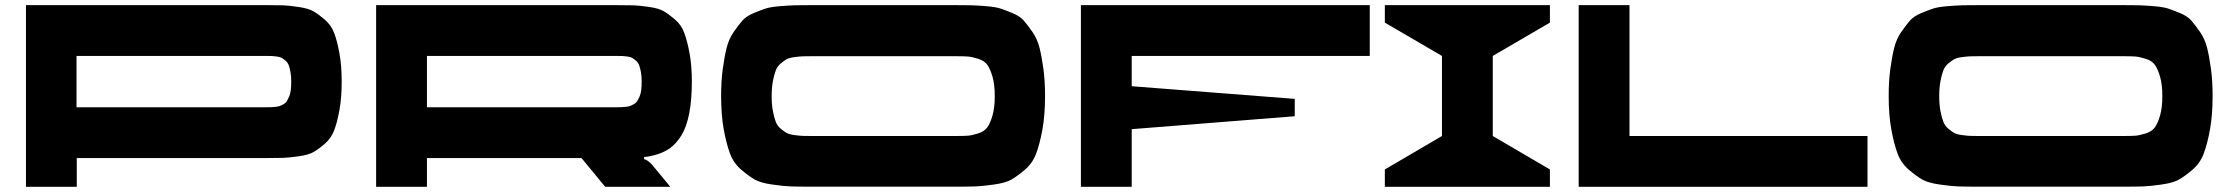

<svg xmlns="http://www.w3.org/2000/svg" viewBox="-20 -720 8606 740"><path d="M1002.9 -700.2Q1048.3 -700.2 1071 -699.5Q1093.8 -698.7 1131.1 -693.1Q1168.5 -687.5 1187.5 -676.8Q1206.5 -666 1231.4 -644.8Q1256.3 -623.5 1268.1 -592.5Q1279.8 -561.5 1288.3 -514.2Q1296.9 -466.8 1296.9 -405.3Q1296.9 -343.3 1288.3 -296.1Q1279.8 -249 1268.1 -218Q1256.3 -187 1231.7 -165.8Q1207 -144.5 1188 -133.8Q1168.9 -123 1131.6 -117.7Q1094.2 -112.3 1071.5 -111.6Q1048.8 -110.8 1002.9 -110.8H275.9V0H80.1V-700.2ZM1004.9 -306.6Q1018.1 -306.6 1024.9 -306.9Q1031.7 -307.1 1043 -308.3Q1054.2 -309.6 1060.1 -312Q1065.9 -314.5 1074 -319.1Q1082 -323.7 1086.2 -331.1Q1090.3 -338.4 1094.7 -348.6Q1099.1 -358.9 1100.8 -373.3Q1102.5 -387.7 1102.5 -405.8Q1102.5 -426.3 1099.6 -442.1Q1096.7 -458 1092.8 -468.5Q1088.9 -479 1080.6 -486.1Q1072.3 -493.2 1065.9 -496.8Q1059.6 -500.5 1047.1 -502.2Q1034.7 -503.9 1027.1 -504.2Q1019.5 -504.4 1003.9 -504.4H274.9V-306.6Z M2646.5 -405.8Q2646.5 -334 2636.2 -282Q2626 -230 2606 -197.8Q2585.9 -165.5 2560.8 -147.9Q2535.6 -130.4 2501 -121.6Q2475.6 -115.2 2462.4 -115.2V-106.4Q2473.1 -105.5 2491.7 -86.9L2563.5 0H2312.5L2221.2 -110.8H1625.5V0H1429.7V-700.2H2352.5Q2398.4 -700.2 2420.9 -699.5Q2443.4 -698.7 2481 -693.4Q2518.6 -688 2537.4 -677.2Q2556.2 -666.5 2581.1 -645.3Q2606 -624 2617.4 -593Q2628.9 -562 2637.7 -514.6Q2646.5 -467.3 2646.5 -405.8ZM2354.5 -306.6Q2367.7 -306.6 2374.5 -306.9Q2381.3 -307.1 2392.6 -308.3Q2403.8 -309.6 2409.9 -312Q2416 -314.5 2424.1 -319.1Q2432.1 -323.7 2436.5 -331.1Q2440.9 -338.4 2445.3 -348.6Q2449.7 -358.9 2451.4 -373.3Q2453.1 -387.7 2453.1 -405.8Q2453.1 -426.3 2450.2 -442.1Q2447.3 -458 2443.4 -468.5Q2439.5 -479 2431.2 -486.1Q2422.9 -493.2 2416.5 -496.8Q2410.2 -500.5 2397.7 -502.2Q2385.3 -503.9 2377.7 -504.2Q2370.1 -504.4 2354.5 -504.4H1625.5V-306.6Z M3658.2 -700.2Q3700.7 -700.2 3721.9 -699.7Q3743.2 -699.2 3779.8 -696.3Q3816.4 -693.4 3835.4 -687.3Q3854.5 -681.2 3883.1 -669.2Q3911.6 -657.2 3926.5 -639.9Q3941.4 -622.6 3959.7 -596.2Q3978 -569.8 3986.6 -535.4Q3995.1 -501 4001.5 -454.1Q4007.8 -407.2 4007.8 -350.1Q4007.8 -276.9 3997.6 -220.7Q3987.3 -164.6 3973.4 -127.7Q3959.5 -90.8 3929.9 -65.7Q3900.4 -40.5 3877.9 -27.8Q3855.5 -15.1 3811 -8.8Q3766.6 -2.4 3739.7 -1.5Q3712.9 -0.5 3658.2 -0.5H3108.9Q3054.2 -0.5 3027.3 -1.5Q3000.5 -2.4 2956.1 -8.8Q2911.6 -15.1 2889.2 -27.8Q2866.7 -40.5 2837.2 -65.7Q2807.6 -90.8 2793.7 -127.7Q2779.8 -164.6 2769.5 -220.7Q2759.3 -276.9 2759.3 -350.1Q2759.3 -407.2 2765.6 -454.1Q2772 -501 2780.5 -535.4Q2789.1 -569.8 2807.4 -596.2Q2825.7 -622.6 2840.6 -639.9Q2855.5 -657.2 2884 -669.2Q2912.6 -681.2 2931.6 -687.3Q2950.7 -693.4 2987.3 -696.3Q3023.9 -699.2 3045.2 -699.7Q3066.4 -700.2 3108.9 -700.2ZM3660.2 -195.8Q3693.4 -195.8 3709.7 -197Q3726.1 -198.2 3750 -205.8Q3773.9 -213.4 3785.2 -229Q3796.4 -244.6 3805.2 -274.7Q3814 -304.7 3814 -349.6Q3814 -394.5 3805.2 -424.6Q3796.4 -454.6 3785.2 -470.2Q3773.9 -485.8 3750 -493.4Q3726.1 -501 3709.7 -502.2Q3693.4 -503.4 3660.2 -503.4H3108.4Q3084.5 -503.4 3072.8 -502.9Q3061 -502.4 3041.3 -499.8Q3021.5 -497.1 3011.5 -491.5Q3001.5 -485.8 2988.5 -474.9Q2975.6 -463.9 2969.5 -447.5Q2963.4 -431.2 2958.7 -406.5Q2954.1 -381.8 2954.1 -349.6Q2954.1 -317.4 2958.7 -292.7Q2963.4 -268.1 2969.5 -251.7Q2975.6 -235.4 2988.5 -224.4Q3001.5 -213.4 3011.5 -207.8Q3021.5 -202.1 3041.3 -199.5Q3061 -196.8 3072.8 -196.3Q3084.5 -195.8 3108.4 -195.8Z M5259.3 -504.4H4341.8V-387.7L4970.2 -338.9V-272L4341.8 -222.2V0H4146V-700.2H5259.3Z M5953.6 -632.8 5733.4 -504.4V-195.8L5953.6 -66.9V0H5317.4V-66.9L5537.6 -195.8V-504.4L5317.4 -632.8V-700.2H5953.6Z M6260.3 -195.8H7177.7V0H6064.5V-700.2H6260.3Z M8158.2 -700.2Q8200.7 -700.2 8221.9 -699.7Q8243.2 -699.2 8279.8 -696.3Q8316.4 -693.4 8335.4 -687.3Q8354.5 -681.2 8383.1 -669.2Q8411.6 -657.2 8426.5 -639.9Q8441.4 -622.6 8459.7 -596.2Q8478 -569.8 8486.6 -535.4Q8495.1 -501 8501.5 -454.1Q8507.8 -407.2 8507.8 -350.1Q8507.8 -276.9 8497.6 -220.7Q8487.3 -164.6 8473.4 -127.7Q8459.5 -90.8 8429.9 -65.7Q8400.4 -40.5 8377.9 -27.8Q8355.5 -15.1 8311 -8.8Q8266.6 -2.4 8239.7 -1.5Q8212.9 -0.5 8158.2 -0.5H7608.9Q7554.2 -0.5 7527.3 -1.5Q7500.5 -2.4 7456.1 -8.8Q7411.6 -15.1 7389.2 -27.8Q7366.7 -40.5 7337.2 -65.7Q7307.6 -90.8 7293.7 -127.7Q7279.8 -164.6 7269.5 -220.7Q7259.3 -276.9 7259.3 -350.1Q7259.3 -407.2 7265.6 -454.1Q7272 -501 7280.5 -535.4Q7289.1 -569.8 7307.4 -596.2Q7325.7 -622.6 7340.6 -639.9Q7355.5 -657.2 7384 -669.2Q7412.6 -681.2 7431.6 -687.3Q7450.7 -693.4 7487.3 -696.3Q7523.9 -699.2 7545.2 -699.7Q7566.4 -700.2 7608.9 -700.2ZM8160.2 -195.8Q8193.4 -195.8 8209.7 -197Q8226.1 -198.2 8250 -205.8Q8273.9 -213.4 8285.2 -229Q8296.4 -244.6 8305.2 -274.7Q8314 -304.7 8314 -349.6Q8314 -394.5 8305.2 -424.6Q8296.4 -454.6 8285.2 -470.2Q8273.9 -485.8 8250 -493.4Q8226.1 -501 8209.7 -502.2Q8193.4 -503.4 8160.2 -503.4H7608.4Q7584.5 -503.4 7572.8 -502.9Q7561 -502.4 7541.3 -499.8Q7521.5 -497.1 7511.5 -491.5Q7501.5 -485.8 7488.5 -474.9Q7475.6 -463.9 7469.5 -447.5Q7463.4 -431.2 7458.7 -406.5Q7454.1 -381.8 7454.1 -349.6Q7454.1 -317.4 7458.7 -292.7Q7463.4 -268.1 7469.5 -251.7Q7475.6 -235.4 7488.5 -224.4Q7501.5 -213.4 7511.5 -207.8Q7521.5 -202.1 7541.3 -199.5Q7561 -196.8 7572.8 -196.3Q7584.5 -195.8 7608.4 -195.8Z"/></svg>

Font: Donpoligrafbum
Style: Bold
Weight: 700
Designer: Sasha Pavljenko
Version: Version 1.002;Fontself Maker 3.5.8